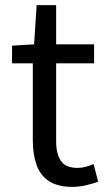

<svg xmlns="http://www.w3.org/2000/svg" viewBox="-20 -716 417 749"><path d="M262 13Q205 13 171 -9.5Q137 -32 122.5 -73Q108 -114 108 -168V-469H27V-538L113 -543L123 -696H199V-543H347V-469H199V-165Q199 -116 217.5 -88.5Q236 -61 283 -61Q298 -61 315 -65.5Q332 -70 345 -76L363 -7Q340 1 314 7Q288 13 262 13Z"/></svg>

Font: Noto Sans KR Thin
Style: Regular
Weight: 400
Version: Version 2.004-H2;hotconv 1.0.118;makeotfexe 2.5.65603